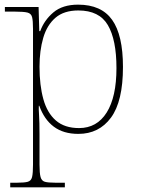

<svg xmlns="http://www.w3.org/2000/svg" viewBox="-20 -566 614 826"><path d="M24 240V220H55Q85 220 99.5 216Q114 212 118 195.5Q122 179 122 142V-442Q122 -477 118 -492.5Q114 -508 98 -512Q82 -516 45 -516H1V-536H146L149 -432H153Q170 -479 209.5 -512.5Q249 -546 316 -546Q416 -546 462.5 -480.5Q509 -415 509 -278Q509 -130 457.5 -60Q406 10 317 10Q253 10 211.5 -21Q170 -52 149 -111H147Q146 -99 148 -70.5Q150 -42 150 13V142Q150 179 154.5 195.5Q159 212 173 216Q187 220 217 220H259V240ZM320 -15Q397 -15 439 -82Q481 -149 481 -273Q481 -395 444 -458Q407 -521 317 -521Q255 -521 218.5 -489.5Q182 -458 166 -403Q150 -348 150 -279Q150 -199 166.5 -139.5Q183 -80 220.5 -47.5Q258 -15 320 -15Z"/></svg>

Font: Noto Serif Lao Thin
Style: Regular
Weight: 250
Designer: Monotype Design Team
Foundry: Monotype Imaging Inc.
Version: Version 2.003